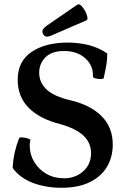

<svg xmlns="http://www.w3.org/2000/svg" viewBox="-20 -878 598 911"><path d="M271 13Q198 13 136.5 -10Q75 -33 40 -81Q42 -121 50 -155.5Q58 -190 71 -223Q73 -227 86.5 -226Q100 -225 112.5 -221Q125 -217 124 -213Q121 -199 121 -187Q121 -145 142.5 -109.5Q164 -74 200.5 -53Q237 -32 284 -32Q337 -32 374.5 -65Q412 -98 412 -151Q412 -200 376.5 -234Q341 -268 266 -289Q168 -314 116 -366.5Q64 -419 64 -500Q64 -587 129.5 -631.5Q195 -676 301 -676Q355 -676 403 -663.5Q451 -651 489 -624Q489 -594 484 -566Q479 -538 472 -507Q470 -503 457.5 -503Q445 -503 433 -506Q421 -509 421 -515Q423 -567 384.5 -601.5Q346 -636 285 -636Q225 -636 195.5 -606Q166 -576 166 -533Q166 -486 201.5 -453Q237 -420 315 -402Q411 -379 463 -326Q515 -273 515 -192Q515 -133 487.5 -86.5Q460 -40 405.5 -13.5Q351 13 271 13ZM204 -704Q189 -704 182.5 -720.5Q176 -737 200 -755L347 -856Q355 -861 365 -851.5Q375 -842 383.5 -826.5Q392 -811 394.5 -797.5Q397 -784 389 -781L225 -710Q211 -704 204 -704Z"/></svg>

Font: Junicode SmExp
Style: Bold
Weight: 700
Width: 6
Designer: Peter S. Baker
Version: Version 2.205; ttfautohint (v1.8.4)